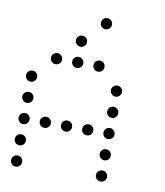

<svg xmlns="http://www.w3.org/2000/svg" viewBox="-84 -846 768 891"><g transform="rotate(10 300.0 -400.0)"><path d="M349 -776Q339 -776 331.5 -768.5Q324 -761 324 -751V-749Q324 -739 331.5 -731.5Q339 -724 349 -724H351Q361 -724 368.5 -731.5Q376 -739 376 -749V-751Q376 -761 368.5 -768.5Q361 -776 351 -776ZM249 -676Q239 -676 231.5 -668.5Q224 -661 224 -651V-649Q224 -639 231.5 -631.5Q239 -624 249 -624H251Q261 -624 268.5 -631.5Q276 -639 276 -649V-651Q276 -661 268.5 -668.5Q261 -676 251 -676ZM149 -576Q139 -576 131.5 -568.5Q124 -561 124 -551V-549Q124 -539 131.5 -531.5Q139 -524 149 -524H151Q161 -524 168.5 -531.5Q176 -539 176 -549V-551Q176 -561 168.5 -568.5Q161 -576 151 -576ZM249 -576Q239 -576 231.5 -568.5Q224 -561 224 -551V-549Q224 -539 231.5 -531.5Q239 -524 249 -524H251Q261 -524 268.5 -531.5Q276 -539 276 -549V-551Q276 -561 268.5 -568.5Q261 -576 251 -576ZM349 -576Q339 -576 331.5 -568.5Q324 -561 324 -551V-549Q324 -539 331.5 -531.5Q339 -524 349 -524H351Q361 -524 368.5 -531.5Q376 -539 376 -549V-551Q376 -561 368.5 -568.5Q361 -576 351 -576ZM49 -476Q39 -476 31.5 -468.5Q24 -461 24 -451V-449Q24 -439 31.5 -431.5Q39 -424 49 -424H51Q61 -424 68.5 -431.5Q76 -439 76 -449V-451Q76 -461 68.5 -468.5Q61 -476 51 -476ZM449 -476Q439 -476 431.5 -468.5Q424 -461 424 -451V-449Q424 -439 431.5 -431.5Q439 -424 449 -424H451Q461 -424 468.5 -431.5Q476 -439 476 -449V-451Q476 -461 468.5 -468.5Q461 -476 451 -476ZM49 -376Q39 -376 31.5 -368.5Q24 -361 24 -351V-349Q24 -339 31.5 -331.5Q39 -324 49 -324H51Q61 -324 68.5 -331.5Q76 -339 76 -349V-351Q76 -361 68.5 -368.5Q61 -376 51 -376ZM449 -376Q439 -376 431.5 -368.5Q424 -361 424 -351V-349Q424 -339 431.5 -331.5Q439 -324 449 -324H451Q461 -324 468.5 -331.5Q476 -339 476 -349V-351Q476 -361 468.5 -368.5Q461 -376 451 -376ZM49 -276Q39 -276 31.5 -268.5Q24 -261 24 -251V-249Q24 -239 31.5 -231.5Q39 -224 49 -224H51Q61 -224 68.5 -231.5Q76 -239 76 -249V-251Q76 -261 68.5 -268.5Q61 -276 51 -276ZM149 -276Q139 -276 131.5 -268.5Q124 -261 124 -251V-249Q124 -239 131.5 -231.5Q139 -224 149 -224H151Q161 -224 168.5 -231.5Q176 -239 176 -249V-251Q176 -261 168.5 -268.5Q161 -276 151 -276ZM249 -276Q239 -276 231.5 -268.5Q224 -261 224 -251V-249Q224 -239 231.5 -231.5Q239 -224 249 -224H251Q261 -224 268.5 -231.5Q276 -239 276 -249V-251Q276 -261 268.5 -268.5Q261 -276 251 -276ZM349 -276Q339 -276 331.5 -268.5Q324 -261 324 -251V-249Q324 -239 331.5 -231.5Q339 -224 349 -224H351Q361 -224 368.5 -231.5Q376 -239 376 -249V-251Q376 -261 368.5 -268.5Q361 -276 351 -276ZM449 -276Q439 -276 431.5 -268.5Q424 -261 424 -251V-249Q424 -239 431.5 -231.5Q439 -224 449 -224H451Q461 -224 468.5 -231.5Q476 -239 476 -249V-251Q476 -261 468.5 -268.5Q461 -276 451 -276ZM49 -176Q39 -176 31.5 -168.5Q24 -161 24 -151V-149Q24 -139 31.5 -131.5Q39 -124 49 -124H51Q61 -124 68.5 -131.5Q76 -139 76 -149V-151Q76 -161 68.5 -168.5Q61 -176 51 -176ZM449 -176Q439 -176 431.5 -168.5Q424 -161 424 -151V-149Q424 -139 431.5 -131.5Q439 -124 449 -124H451Q461 -124 468.5 -131.5Q476 -139 476 -149V-151Q476 -161 468.5 -168.5Q461 -176 451 -176ZM49 -76Q39 -76 31.5 -68.5Q24 -61 24 -51V-49Q24 -39 31.5 -31.5Q39 -24 49 -24H51Q61 -24 68.5 -31.5Q76 -39 76 -49V-51Q76 -61 68.5 -68.5Q61 -76 51 -76ZM449 -76Q439 -76 431.5 -68.5Q424 -61 424 -51V-49Q424 -39 431.5 -31.5Q439 -24 449 -24H451Q461 -24 468.5 -31.5Q476 -39 476 -49V-51Q476 -61 468.5 -68.5Q461 -76 451 -76Z"/></g></svg>

Font: Doto Rounded
Style: Regular
Weight: 400
Monospace: yes
Version: Version 1.000